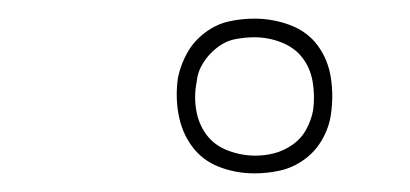

<svg xmlns="http://www.w3.org/2000/svg" viewBox="-20 -764 440 206"><path d="M253 -578Q233 -578 215 -585Q197 -592 186 -607Q175 -622 171.5 -641.5Q168 -661 171 -681Q174 -695 181 -707.5Q188 -720 200 -729Q212 -738 225.5 -741Q239 -744 253 -744Q273 -744 291.5 -737Q310 -730 321 -715Q332 -700 335 -680.5Q338 -661 335 -641Q333 -627 325.5 -614Q318 -601 306 -592.5Q294 -584 280.5 -581Q267 -578 253 -578ZM254 -597Q264 -597 274 -599.5Q284 -602 293.5 -608.5Q303 -615 308.5 -625Q314 -635 316 -646Q318 -661 315.5 -676Q313 -691 304.5 -702Q296 -713 282 -718.5Q268 -724 253 -724Q243 -724 232.5 -722Q222 -720 213 -713Q204 -706 198 -696.5Q192 -687 191 -676Q188 -661 190.5 -646Q193 -631 201.5 -619.5Q210 -608 224.5 -602.5Q239 -597 254 -597Z"/></svg>

Font: Iosevka Aile Thin Oblique
Style: Regular
Weight: 100
Italic angle: -9°
Designer: Belleve Invis
Foundry: Belleve Invis
Version: Version 31.1.0; ttfautohint (v1.8.4)